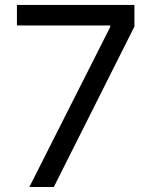

<svg xmlns="http://www.w3.org/2000/svg" viewBox="-20 -747 613 767"><path d="M97.3 0H195L517 -641V-727.3H47.6V-645.2H420.5V-639.6Z"/></svg>

Font: GiG Sans Text
Style: Regular
Weight: 400
Designer: Andreas Faust
Version: Version 1.100;FEAKit 1.0